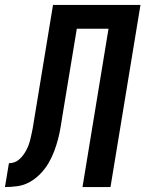

<svg xmlns="http://www.w3.org/2000/svg" viewBox="-61 -755 587 775"><path d="M-41 0 -25 -96Q-14 -96 -3 -100Q8 -104 17 -112Q26 -120 33 -129.5Q40 -139 45.5 -149.5Q51 -160 55 -171Q59 -182 61.5 -193Q64 -204 66.5 -215Q69 -226 71 -237L153 -735H506L385 0H272L377 -639H249L192 -294Q188 -269 184 -244Q180 -219 173.5 -194Q167 -169 157.5 -144Q148 -119 134.5 -96Q121 -73 101.5 -53Q82 -33 58.5 -20Q35 -7 9.5 -3.5Q-16 0 -41 0Z"/></svg>

Font: Iosevka Curly
Style: Bold Italic
Weight: 700
Italic angle: -9°
Monospace: yes
Designer: Belleve Invis
Foundry: Belleve Invis
Version: Version 22.1.2; ttfautohint (v1.8.4)